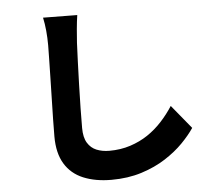

<svg xmlns="http://www.w3.org/2000/svg" viewBox="-58 -863 1115 996"><g transform="rotate(-5 500.0 -364.5)"><path d="M380 -797Q375 -764 371.5 -725Q368 -686 366 -654Q364 -615 362 -557.5Q360 -500 358 -437Q356 -374 355 -314.5Q354 -255 354 -211Q354 -162 371.5 -133.5Q389 -105 418.5 -93Q448 -81 485 -81Q544 -81 594.5 -97.5Q645 -114 686 -141.5Q727 -169 761 -206Q795 -243 822 -285L923 -162Q899 -126 860 -86Q821 -46 766 -10.5Q711 25 640 47.5Q569 70 483 70Q399 70 336.5 44Q274 18 240.5 -37.5Q207 -93 207 -179Q207 -218 208 -270Q209 -322 210.5 -378.5Q212 -435 213 -489.5Q214 -544 215 -587.5Q216 -631 216 -654Q216 -693 212.5 -730Q209 -767 202 -799Z"/></g></svg>

Font: Noto Sans SC Thin ExtraBold
Style: Regular
Weight: 800
Version: Version 2.004-H2;hotconv 1.0.118;makeotfexe 2.5.65603